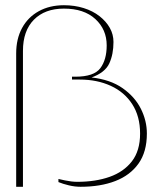

<svg xmlns="http://www.w3.org/2000/svg" viewBox="-20 -698 602 736"><path d="M42 18V-493Q42 -549 64.5 -590.5Q87 -632 128.5 -655Q170 -678 225 -678Q266 -678 301 -667Q336 -656 361.5 -636Q387 -616 401 -591Q415 -566 415 -537Q415 -490 399 -455Q383 -420 331 -401Q403 -393 450 -360Q497 -327 520 -281Q543 -235 543 -186Q543 -116 511 -71Q479 -26 422 -4Q365 18 289 18Q267 18 244 12.5Q221 7 204 0V-12Q217 -9 229 -6.5Q241 -4 253 -2.5Q265 -1 276 -1Q346 -1 400 -20Q454 -39 485.5 -79.5Q517 -120 517 -186Q517 -252 487 -298.5Q457 -345 404.5 -369Q352 -393 286 -393H256V-404H269Q340 -404 364.5 -436.5Q389 -469 389 -524Q389 -585 345.5 -625Q302 -665 225 -665Q152 -665 110 -622.5Q68 -580 68 -503V18Z"/></svg>

Font: Panamera Thin
Style: Regular
Weight: 100
Designer: Bastien Sozeau
Foundry: NBR — Bastien Sozeau
Version: Version 3.003;gftools[0.9.33]